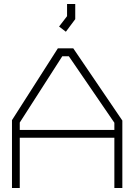

<svg xmlns="http://www.w3.org/2000/svg" viewBox="-20 -942 673 962"><path d="M553 0V-252H79V0H40V-340L270 -700H347L593 -338V0ZM553 -327 325 -660H292L79 -328V-291H553ZM276 -809 316 -861V-922H357V-846L310 -783Z"/></svg>

Font: Turret Road Light
Style: Regular
Weight: 300
Designer: Noponies
Foundry: Noponies
Version: Version 1.001; ttfautohint (v1.8)